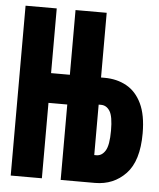

<svg xmlns="http://www.w3.org/2000/svg" viewBox="-52 -759 666 804"><g transform="rotate(5 281.5 -357.0)"><path d="M23 0V-714H154V-442H233V-714H364V-442H379Q431 -442 471.5 -419.5Q512 -397 535 -349Q558 -301 558 -224Q558 -108 506.5 -54Q455 0 377 0H233V-317H154V0ZM364 -116H373Q396 -116 410.5 -139.5Q425 -163 425 -224Q425 -284 411 -306Q397 -328 374 -328H364Z"/></g></svg>

Font: Noto Sans Mono SemiCondensed Black
Style: Regular
Weight: 900
Width: 4
Designer: Monotype Design Team
Foundry: Monotype Imaging Inc.
Version: Version 2.014; ttfautohint (v1.8.4.7-5d5b)